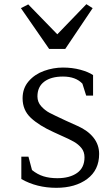

<svg xmlns="http://www.w3.org/2000/svg" viewBox="-20 -886 535 918"><path d="M115 -865 254 -722 393 -866 423 -847 292 -652H215L80 -847ZM116 -137 133 -73Q159 -52 188 -43Q217 -34 254 -34Q313 -34 348.5 -59Q384 -84 384 -134Q384 -160 369.5 -178Q355 -196 333 -208.5Q311 -221 272 -238L237 -254Q168 -285 128 -322Q88 -359 88 -416Q88 -464 117 -497.5Q146 -531 190.5 -547Q235 -563 281 -563Q326 -563 364.5 -552.5Q403 -542 425 -527V-429H392L374 -486Q342 -520 281 -520Q224 -520 191.5 -495.5Q159 -471 159 -425Q159 -398 177 -378Q195 -358 217 -346.5Q239 -335 295 -309Q303 -305 351.5 -283.5Q400 -262 427 -228Q454 -194 454 -150Q454 -73 397 -30.5Q340 12 249 12Q156 12 82 -30V-137Z"/></svg>

Font: Martel Light
Style: Regular
Weight: 300
Designer: Dan Reynolds
Foundry: Dan Reynolds
Version: Version 1.001; ttfautohint (v1.1) -l 5 -r 5 -G 72 -x 0 -D la